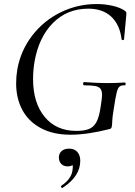

<svg xmlns="http://www.w3.org/2000/svg" viewBox="-20 -656 671 952"><path d="M60 -243Q60 -277 66 -313Q83 -406 140 -480Q197 -554 281 -595Q365 -636 459 -636Q501 -636 539.5 -627Q578 -618 600 -602Q605 -598 606 -594.5Q607 -591 606.5 -586Q606 -581 606 -579L595 -461Q594 -457 589 -457Q584 -457 583 -461Q574 -534 531.5 -573.5Q489 -613 418 -613Q313 -613 242.5 -542Q172 -471 151 -349Q144 -307 144 -264Q144 -146 201.5 -76.5Q259 -7 358 -7Q398 -7 421.5 -16.5Q445 -26 458.5 -51.5Q472 -77 479 -126Q486 -170 486 -185Q486 -206 478 -216Q470 -226 452 -229.5Q434 -233 397 -233Q395 -233 393.5 -235.5Q392 -238 392 -241Q392 -244 393.5 -246.5Q395 -249 397 -249Q465 -244 510 -244Q553 -244 599 -247Q603 -247 603 -240Q603 -233 599 -233Q581 -234 572.5 -226.5Q564 -219 558.5 -197Q553 -175 544 -116Q537 -75 536.5 -54.5Q536 -34 534 -28Q533 -22 531 -20Q529 -18 523 -16Q413 12 330 12Q244 12 183 -20.5Q122 -53 91 -110.5Q60 -168 60 -243ZM289 276Q285 276 283 271.5Q281 267 284 265Q333 232 339 191Q341 179 341 174Q341 160 335 152.5Q329 145 321 143L351 130Q352 169 316 169Q295 169 283.5 156.5Q272 144 272 125Q272 105 285.5 93Q299 81 323 81Q349 81 363.5 97.5Q378 114 378 141Q378 218 291 275Z"/></svg>

Font: Cormorant Garamond Medium
Style: Italic
Weight: 500
Italic angle: -10°
Designer: Christian Thalmann (Catharsis Fonts)
Foundry: Catharsis Fonts
Version: Version 4.000